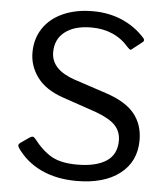

<svg xmlns="http://www.w3.org/2000/svg" viewBox="-54 -800 748 858"><g transform="rotate(5 320.5 -371.0)"><path d="M328 -679Q253 -679 210 -646Q167 -613 167 -554Q167 -476 274 -440L419 -392Q507 -363 546.5 -314.5Q586 -266 586 -196Q586 -100 515 -45Q444 10 321 10Q231 10 162.5 -22Q94 -54 52 -115Q48 -123 48 -125Q48 -132 58 -139L94 -164Q103 -170 108 -170Q114 -170 119 -164Q162 -109 204 -86Q246 -63 317 -63Q401 -63 447.5 -93Q494 -123 494 -186Q494 -225 469.5 -252.5Q445 -280 381 -304L229 -356Q150 -383 112.5 -433.5Q75 -484 75 -545Q75 -607 106.5 -654Q138 -701 195.5 -726.5Q253 -752 328 -752Q401 -752 460.5 -726Q520 -700 562 -653Q567 -648 567 -643Q567 -638 562 -634L516 -598Q513 -595 510 -595Q507 -595 498 -604Q434 -679 328 -679Z"/></g></svg>

Font: Libre Franklin
Style: Regular
Weight: 400
Designer: Pablo Impallari, Rodrigo Fuenzalida
Foundry: Impallari Type
Version: Version 1.002; ttfautohint (v1.5)